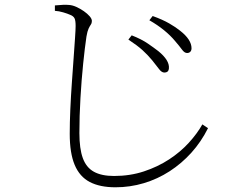

<svg xmlns="http://www.w3.org/2000/svg" viewBox="-20 -755 1040 815"><path d="M626 -499Q607 -522 585 -542Q563 -562 525 -587L539 -605Q580 -589 607 -570.5Q634 -552 652 -538Q700 -499 697 -465Q696 -455 691 -451Q686 -447 678 -447Q666 -447 655 -462Q644 -477 626 -499ZM723 -581Q704 -604 676.5 -626.5Q649 -649 614 -669L628 -687Q670 -672 698.5 -655.5Q727 -639 744 -625Q793 -587 793 -550Q793 -541 788 -535.5Q783 -530 774 -530Q763 -530 752.5 -544.5Q742 -559 723 -581ZM213 -709V-732Q233 -734 247.5 -734.5Q262 -735 273 -734Q288 -733 304.5 -725.5Q321 -718 336 -707.5Q351 -697 360.5 -686Q370 -675 370 -666Q370 -657 365.5 -650.5Q361 -644 356 -633.5Q351 -623 347 -600Q340 -553 333 -484.5Q326 -416 321.5 -339Q317 -262 317 -190Q317 -124 331.5 -84Q346 -44 378.5 -26Q411 -8 464 -8Q532 -8 591 -27.5Q650 -47 698 -78.5Q746 -110 781.5 -149Q817 -188 839 -227L863 -211Q834 -153 792.5 -107Q751 -61 700 -28Q649 5 590.5 22.5Q532 40 470 40Q404 40 361 17.5Q318 -5 297 -55Q276 -105 276 -187Q276 -235 278.5 -291Q281 -347 285 -403Q289 -459 292.5 -508.5Q296 -558 298.5 -594Q301 -630 301 -645Q301 -669 296 -678Q291 -687 278 -692Q267 -697 248.5 -702.5Q230 -708 213 -709Z"/></svg>

Font: Noto Serif JP
Style: Regular
Weight: 200
Designer: Ryoko NISHIZUKA 西塚涼子 (kana & ideographs); Frank Grießhammer (Latin, Greek & Cyrillic); Wenlong ZHANG 张文龙 (bopomofo); San
Foundry: Adobe
Version: Version 2.001;hotconv 1.1.0;makeotfexe 2.6.0